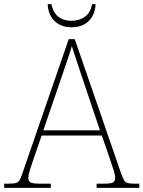

<svg xmlns="http://www.w3.org/2000/svg" viewBox="-24 -902 689 922"><path d="M-4 0V-20H18Q41 -20 52 -23Q63 -26 69.5 -36Q76 -46 83 -68L306 -714H335L558 -68Q566 -46 572 -36Q578 -26 589 -23Q600 -20 623 -20H645V0H440V-20H474Q512 -20 520.5 -27Q529 -34 529 -48Q529 -60 523 -80Q517 -100 510.5 -119Q504 -138 501 -147L465 -251H176L140 -147Q137 -138 130.5 -119Q124 -100 118 -80Q112 -60 112 -48Q112 -34 121 -27Q130 -20 167 -20H220V0ZM184 -276H456L379 -505Q370 -532 359 -564.5Q348 -597 338 -628Q328 -659 321 -680Q317 -665 306.5 -634Q296 -603 285 -570.5Q274 -538 266 -515ZM319 -771Q285 -771 259.5 -785Q234 -799 220 -824.5Q206 -850 205 -882H223Q231 -841 256.5 -821.5Q282 -802 319 -802Q356 -802 383.5 -821.5Q411 -841 418 -882H435Q434 -850 420 -824.5Q406 -799 380.5 -785Q355 -771 319 -771Z"/></svg>

Font: Noto Serif Ethiopic Thin
Style: Regular
Weight: 250
Version: Version 2.102